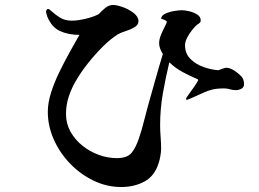

<svg xmlns="http://www.w3.org/2000/svg" viewBox="-20 -703 1040 771"><path d="M960 -365Q960 -352 949 -346.5Q938 -341 927 -341Q915 -341 903.5 -344.5Q892 -348 880 -348Q865 -348 850 -346.5Q835 -345 821 -340Q816 -339 802 -333Q788 -327 772 -319.5Q756 -312 744 -307Q732 -302 731 -302Q727 -302 727 -307Q727 -309 738 -324Q749 -339 761 -356.5Q773 -374 776 -381Q776 -385 773 -385Q743 -398 713 -414Q683 -430 660 -453Q645 -391 634 -328Q623 -265 623 -201Q623 -177 625 -153Q627 -129 627 -105Q627 -94 624 -76.5Q621 -59 617 -48Q601 4 560 26Q519 48 467 48Q409 48 356 22.5Q303 -3 261.5 -46Q220 -89 196 -143Q172 -197 172 -254Q172 -290 185 -331Q198 -372 218 -413Q238 -454 259.5 -493Q281 -532 299 -563Q255 -563 221.5 -578Q188 -593 170 -636Q169 -641 167 -646.5Q165 -652 165 -656Q165 -659 167 -663Q169 -667 173 -667Q178 -667 190 -655.5Q202 -644 221.5 -632Q241 -620 268 -620Q292 -620 323.5 -627.5Q355 -635 376 -646Q387 -658 402 -670.5Q417 -683 434 -683Q449 -683 473 -674.5Q497 -666 516.5 -651Q536 -636 536 -618Q536 -603 520 -593.5Q504 -584 484.5 -578Q465 -572 453 -565Q423 -546 391.5 -514.5Q360 -483 332.5 -448Q305 -413 287 -382Q268 -351 256.5 -316.5Q245 -282 245 -245Q245 -207 263 -174.5Q281 -142 311 -118Q341 -94 377 -81Q413 -68 449 -68Q491 -68 508.5 -89.5Q526 -111 538 -148Q549 -180 557 -212.5Q565 -245 574 -277Q589 -330 603.5 -382Q618 -434 634 -486Q628 -495 623.5 -506.5Q619 -518 619 -529Q619 -546 627 -564.5Q635 -583 642.5 -597.5Q650 -612 650 -615Q650 -619 640.5 -623Q631 -627 627 -628Q628 -641 644.5 -648.5Q661 -656 681 -659Q701 -662 710 -662Q721 -662 739 -658Q757 -654 771.5 -645Q786 -636 786 -621Q786 -615 781.5 -611Q777 -607 773 -605Q763 -597 751.5 -582.5Q740 -568 731.5 -551.5Q723 -535 723 -522Q723 -488 744.5 -466.5Q766 -445 797 -434Q828 -423 857 -421Q861 -423 873 -427Q885 -431 889 -431Q897 -431 906.5 -427Q916 -423 922 -419Q937 -409 948.5 -397Q960 -385 960 -365Z"/></svg>

Font: Kaisei HarunoUmi
Style: Bold
Weight: 700
Designer: Font-Kai, 金井和夫
Foundry: KAZUO KANAI
Version: Version 5.003